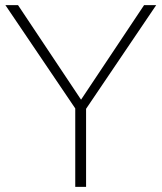

<svg xmlns="http://www.w3.org/2000/svg" viewBox="-20 -725 627 745"><path d="M272 0V-326L283 -288L1 -705H50L302 -327H287L539 -705H586L304 -288L314 -326V0Z"/></svg>

Font: Mulish ExtraLight ExtraLight
Style: Regular
Weight: 250
Version: Version 3.603